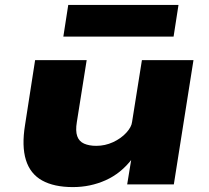

<svg xmlns="http://www.w3.org/2000/svg" viewBox="-20 -751 853 782"><path d="M277 11Q200 11 151.5 -16Q103 -43 85.5 -99.5Q68 -156 82 -242L123 -506H333L293 -254Q287 -218 294.5 -196.5Q302 -175 322.5 -166Q343 -157 372 -157Q408 -157 440.5 -172Q473 -187 494.5 -210.5Q516 -234 518 -255L558 -506H768L688 0H498L515 -104H518Q473 -45 410.5 -17Q348 11 277 11ZM238 -602 258 -731H707L687 -602Z"/></svg>

Font: Nunito Sans 7pt Expanded Black
Style: Italic
Weight: 900
Width: 7
Italic angle: -9°
Designer: Vernon Adams
Foundry: Vernon Adams
Version: Version 3.101;gftools[0.9.27]